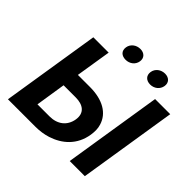

<svg xmlns="http://www.w3.org/2000/svg" viewBox="-210 -1096 1310 1310"><g transform="rotate(45 445.5 -441.0)"><path d="M36 0H301C342 0 381 -6 416 -17C510 -47 589 -114 607 -230C612 -264 612 -294 603 -322C578 -406 496 -455 373 -455H256L297 -711H149ZM203 -118 237 -336H354C426 -336 472 -302 461 -231C449 -158 394 -118 320 -118ZM355 -820C349 -781 374 -758 413 -758C451 -758 484 -782 490 -820C496 -857 471 -882 433 -882C395 -882 361 -858 355 -820ZM593 -820C587 -782 612 -757 651 -757C689 -757 722 -782 728 -820C734 -857 709 -882 671 -882C633 -882 599 -858 593 -820ZM632 0H778L891 -711H745Z"/></g></svg>

Font: Asimov Pro
Style: BdObl
Weight: 700
Designer: Google
Version: Version 2.000980; 2014